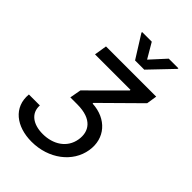

<svg xmlns="http://www.w3.org/2000/svg" viewBox="-274 -876 1179 1179"><g transform="rotate(45 315.0 -286.5)"><path d="M112.6 -2.1H17.4C5.7 119.3 102.3 191.8 234 191.8C381.7 191.8 501.1 101.2 521 -23.1C540.5 -141.7 460.6 -233 333.5 -239.3V-245L568.9 -477.6L579.5 -545.5H143.5L130.3 -463.4H438.2V-457.7L223.4 -243.3L209.9 -169.4H269.9C401.3 -169.4 440.7 -100.5 428.3 -23.8C414.4 63.2 338.1 109.7 248.9 109.7C166.5 109.7 108 70.3 112.6 -2.1ZM237.6 -759.2 330.6 -610.8H410.5L552.2 -759.2L552.9 -764.9H469.1L379.3 -666.5L321.7 -764.9H238.3Z"/></g></svg>

Font: Margiela Sans Text
Style: Italic
Weight: 400
Italic angle: -9.39999°
Designer: Stefan Endress, Andreas Faust
Version: Version 1.100;FEAKit 1.0